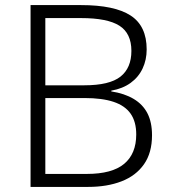

<svg xmlns="http://www.w3.org/2000/svg" viewBox="-20 -734 672 754"><path d="M298 -714Q430 -714 493 -673Q556 -632 556 -540Q556 -499 540 -465Q524 -431 493 -408.5Q462 -386 417 -378V-375Q469 -367 505 -345.5Q541 -324 559 -289Q577 -254 577 -203Q577 -134 545.5 -89Q514 -44 457.5 -22Q401 0 326 0H100V-714ZM311 -399Q410 -399 453 -433Q496 -467 496 -534Q496 -603 449 -633Q402 -663 298 -663H158V-399ZM158 -349V-51H321Q420 -51 467.5 -90.5Q515 -130 515 -206Q515 -256 493 -287.5Q471 -319 426 -334Q381 -349 312 -349Z"/></svg>

Font: Noto Sans Devanagari Light
Style: Regular
Weight: 300
Version: Version 2.003